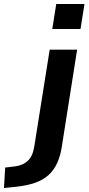

<svg xmlns="http://www.w3.org/2000/svg" viewBox="-128 -753 446 966"><path d="M135 -607 155 -733H297L277 -607ZM-108 193 -102 90 -52 84Q-13 79 11.5 56.5Q36 34 44 -13L122 -503H260L183 -15Q176 31 160 66.5Q144 102 117 127Q90 152 49 166.5Q8 181 -50 187Z"/></svg>

Font: Nunito Sans 6pt
Style: Bold Italic
Weight: 700
Italic angle: -9°
Version: Version 3.101;gftools[0.9.27]